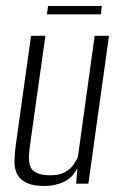

<svg xmlns="http://www.w3.org/2000/svg" viewBox="-20 -615 408 643"><path d="M131 8Q91 8 68.5 -3Q46 -14 37 -32.5Q28 -51 28.5 -74.5Q29 -98 32 -123L84 -495H132L81 -132Q78 -112 77 -93.5Q76 -75 80.5 -60Q85 -45 101.5 -36.5Q118 -28 149 -28Q179 -28 197.5 -38.5Q216 -49 226 -63.5Q236 -78 241 -90L297 -495H345L276 0H235L239 -52Q223 -19 192.5 -5.5Q162 8 131 8ZM137 -567 141 -595H321L318 -567Z"/></svg>

Font: Alumni Sans Light
Style: Italic
Weight: 300
Italic angle: -8°
Version: Version 1.016